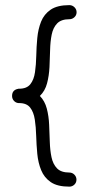

<svg xmlns="http://www.w3.org/2000/svg" viewBox="-20 -736 384 738"><path d="M273.9 -45.4Q273.9 -34.2 265.9 -26.4Q257.8 -18.6 246.6 -18.6Q200.7 -18.6 175.3 -35.9Q149.9 -53.2 138.2 -82Q126.5 -110.8 123.3 -145Q120.1 -179.2 119.1 -213.4Q118.2 -247.6 113.8 -276.4Q109.4 -305.2 95.9 -322.5Q82.5 -339.8 53.7 -339.8Q52.2 -339.8 50.8 -339.8Q50.8 -339.8 50.8 -339.8Q40.5 -340.8 33.4 -348.6Q26.4 -356.4 26.4 -367.2Q26.4 -388.7 46.9 -394Q46.9 -394 47.4 -394Q48.3 -394.5 49.3 -394.5Q49.8 -394.5 50.3 -395Q50.8 -395 51.8 -395Q52.7 -395 53.7 -395Q83 -395 96.7 -412.4Q110.4 -429.7 114.5 -458.5Q118.7 -487.3 119.4 -521.5Q120.1 -555.7 123.3 -589.8Q126.5 -624 137.9 -652.8Q149.4 -681.6 175 -699Q200.7 -716.3 246.6 -716.3Q257.8 -716.3 266.1 -708.3Q274.4 -700.2 274.4 -689Q274.4 -677.7 266.1 -669.9Q257.8 -662.1 246.6 -662.1Q215.3 -662.1 199.7 -646Q184.1 -629.9 178.7 -603Q173.3 -576.2 172.6 -543.7Q171.9 -511.2 170.2 -478Q168.5 -444.8 160.9 -415.8Q153.3 -386.7 133.3 -367.2Q152.3 -347.7 159.9 -318.6Q167.5 -289.6 168.9 -256.3Q170.4 -223.1 171.4 -190.7Q172.4 -158.2 178 -131.6Q183.6 -105 199.2 -88.9Q214.8 -72.8 246.6 -72.8Q257.8 -72.8 265.9 -64.7Q273.9 -56.6 273.9 -45.4Z"/></svg>

Font: Mikhak-DS2-FD Light
Style: Regular
Weight: 300
Designer: Amin Abedi
Version: Version 3.2